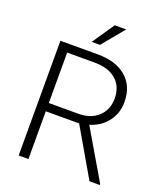

<svg xmlns="http://www.w3.org/2000/svg" viewBox="-161 -1011 957 1118"><g transform="rotate(20 317.5 -452.0)"><path d="M355.5 -295.9H148.9V0H88.4V-710.9H319.3Q433.1 -710.9 497.1 -655.8Q561 -600.6 561 -501.5Q561 -433.1 521 -380.9Q481 -328.6 413.6 -308.6L591.3 -6.3V0H527.3ZM148.9 -347.2H333Q408.7 -347.2 454.6 -390.1Q500.5 -433.1 500.5 -501.5Q500.5 -576.7 452.6 -618.2Q404.8 -659.7 318.4 -659.7H148.9ZM355 -903.8H425.8L313 -767.1H261.7Z"/></g></svg>

Font: Roboto-Light
Style: Regular
Weight: 300
Designer: Google
Version: Version 2.137; 2017